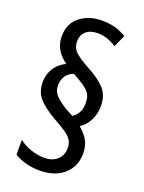

<svg xmlns="http://www.w3.org/2000/svg" viewBox="-140 -827 649 866"><g transform="rotate(20 185.0 -394.0)"><path d="M39 -408Q39 -446 58 -475.5Q77 -505 111 -521Q49 -565 49 -631Q49 -693 91.5 -726.5Q134 -760 196 -760Q231 -760 257.5 -753Q284 -746 314 -729L288 -671Q262 -687 240.5 -693.5Q219 -700 197 -700Q162 -700 142 -682Q122 -664 122 -635Q122 -602 143 -583Q164 -564 204 -542Q262 -512 292.5 -480Q323 -448 323 -395Q323 -358 307 -326.5Q291 -295 264 -278Q294 -253 307.5 -226.5Q321 -200 321 -168Q321 -104 277.5 -66Q234 -28 163 -28Q90 -28 40 -60V-131Q63 -112 96.5 -100.5Q130 -89 161 -89Q201 -89 224 -110.5Q247 -132 247 -164Q247 -188 238 -203Q229 -218 207.5 -233Q186 -248 148 -269Q89 -303 64 -333Q39 -363 39 -408ZM109 -418Q109 -388 129.5 -368Q150 -348 181 -329L217 -310Q254 -334 254 -384Q254 -407 247 -422.5Q240 -438 219.5 -453.5Q199 -469 159 -491Q134 -482 121.5 -462.5Q109 -443 109 -418Z"/></g></svg>

Font: Noto Sans Oriya ExtCond
Style: Regular
Weight: 400
Width: 2
Designer: Amélie Bonet and Sol Matas
Foundry: Google LLC
Version: Version 2.006; ttfautohint (v1.8.4.7-5d5b)